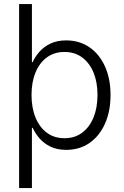

<svg xmlns="http://www.w3.org/2000/svg" viewBox="-20 -748 627 972"><path d="M315.4 10.7Q269.5 10.7 236.1 -5.4Q202.6 -21.5 180.4 -47.1Q158.2 -72.8 145.5 -100.6H141.6V204.1H76.7V-727.5H141.6V-433.6H145.5Q157.7 -460.9 179.7 -486.1Q201.7 -511.2 235.4 -527.3Q269 -543.5 314.9 -543.5Q381.8 -543.5 432.4 -509Q482.9 -474.6 511.2 -412.1Q539.6 -349.6 539.6 -267.1Q539.6 -184.1 511.2 -121.3Q482.9 -58.6 432.6 -23.9Q382.3 10.7 315.4 10.7ZM306.6 -48.3Q358.9 -48.3 396.2 -76.4Q433.6 -104.5 453.6 -153.8Q473.6 -203.1 473.6 -267.6Q473.6 -331.5 453.6 -380.4Q433.6 -429.2 396.2 -457Q358.9 -484.9 306.6 -484.9Q254.4 -484.9 217 -457.3Q179.7 -429.7 159.7 -380.9Q139.6 -332 139.6 -267.6Q139.6 -202.6 159.7 -153.3Q179.7 -104 217 -76.2Q254.4 -48.3 306.6 -48.3Z"/></svg>

Font: Inter 20pt Light
Style: Regular
Weight: 300
Version: Version 4.001;git-66647c0bb